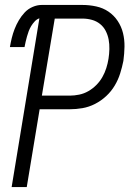

<svg xmlns="http://www.w3.org/2000/svg" viewBox="-20 -755 540 775"><path d="M27 0 139 -681Q129 -678 120.5 -669Q112 -660 106 -650Q100 -640 96 -629.5Q92 -619 89 -608Q86 -597 83.5 -586.5Q81 -576 79 -565H20Q23 -583 27.5 -601.5Q32 -620 39 -638Q46 -656 56 -673Q66 -690 79.5 -704.5Q93 -719 111.5 -727Q130 -735 148 -735H313Q341 -735 368.5 -729Q396 -723 418 -708Q440 -693 455 -670.5Q470 -648 476.5 -621.5Q483 -595 482.5 -566.5Q482 -538 478 -509Q473 -484 465 -458.5Q457 -433 443 -409.5Q429 -386 408.5 -367Q388 -348 363.5 -335.5Q339 -323 313 -318.5Q287 -314 262 -314H140L88 0ZM262 -369Q280 -369 299.5 -373Q319 -377 336.5 -387Q354 -397 368.5 -411.5Q383 -426 393 -443.5Q403 -461 409 -480Q415 -499 418 -518Q421 -537 421.5 -557Q422 -577 418.5 -595.5Q415 -614 406.5 -630.5Q398 -647 383.5 -658.5Q369 -670 350.5 -675Q332 -680 313 -680H201L149 -369Z"/></svg>

Font: Iosevka SS04 Light Oblique
Style: Regular
Weight: 300
Italic angle: -9°
Monospace: yes
Designer: Belleve Invis
Foundry: Belleve Invis
Version: Version 19.0.0; ttfautohint (v1.8.4)